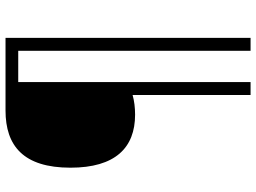

<svg xmlns="http://www.w3.org/2000/svg" viewBox="-136 -664 927 695"><g transform="rotate(-90 327.5 -316.5)"><path d="M538 127V-760H275C147 -760 68 -695 68 -525C68 -363 140 -291 260 -291C285 -291 310 -294 331 -300V127H378V-714H491V127Z"/></g></svg>

Font: Noto Sans Thaana Light
Style: Regular
Weight: 300
Designer: David Williams
Foundry: Google Inc.
Version: Version 3.001